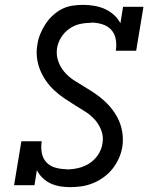

<svg xmlns="http://www.w3.org/2000/svg" viewBox="-20 -763 640 791"><path d="M269 8Q247 8 226.5 4.5Q206 1 188 -7.5Q170 -16 155.5 -30Q141 -44 132 -62L122 0H38L68 -181H152Q148 -157 152 -134Q156 -111 170.5 -95Q185 -79 207.5 -72.5Q230 -66 254 -66Q254 -66 254 -65.5Q254 -65 254 -65Q278 -65 302 -70.5Q326 -76 347.5 -89.5Q369 -103 383.5 -124.5Q398 -146 402 -171Q407 -199 398 -224Q389 -249 372 -268.5Q355 -288 333 -302Q311 -316 289 -329.5Q267 -343 245.5 -357.5Q224 -372 205 -389.5Q186 -407 171 -428Q156 -449 146 -473Q136 -497 132.5 -524Q129 -551 134 -579Q137 -601 145.5 -622Q154 -643 166.5 -662.5Q179 -682 196.5 -698.5Q214 -715 234.5 -725.5Q255 -736 277.5 -739.5Q300 -743 322 -743Q345 -743 368.5 -739Q392 -735 412 -726Q432 -717 449 -702Q466 -687 476 -667L487 -735H571L541 -554H457Q461 -577 457 -600.5Q453 -624 438.5 -640Q424 -656 401.5 -663Q379 -670 356 -670Q356 -670 355.5 -669.5Q355 -669 355 -669Q332 -669 309 -664Q286 -659 265.5 -644.5Q245 -630 232 -609Q219 -588 215 -565Q211 -537 219.5 -512Q228 -487 245 -467Q262 -447 283.5 -433Q305 -419 327 -406Q349 -393 370.5 -378.5Q392 -364 411 -346.5Q430 -329 445.5 -308Q461 -287 471 -263.5Q481 -240 484.5 -213Q488 -186 484 -158Q480 -134 470 -111.5Q460 -89 444.5 -69Q429 -49 408 -33.5Q387 -18 363.5 -8.5Q340 1 316.5 4.5Q293 8 269 8Z"/></svg>

Font: Iosevka Curly Slab ExObl
Style: Regular
Weight: 400
Width: 7
Italic angle: -9°
Monospace: yes
Designer: Belleve Invis
Foundry: Belleve Invis
Version: Version 11.1.0; ttfautohint (v1.8.3)